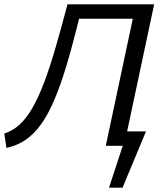

<svg xmlns="http://www.w3.org/2000/svg" viewBox="-24 -678 773 893"><path d="M535 0V-67H655L621 0ZM483 195 569 -67H655L546 195ZM6 10 -4 -57Q34 -69 65.5 -97Q97 -125 125 -173Q153 -221 179.5 -290Q206 -359 232.5 -450Q259 -541 290 -658H360Q332 -540 306.5 -447Q281 -354 255.5 -282.5Q230 -211 203.5 -160Q177 -109 146.5 -74Q116 -39 81.5 -19Q47 1 6 10ZM468 0 608 -658H693L553 0ZM311 -591 326 -658H652L638 -591Z"/></svg>

Font: Ysabeau Office Medium
Style: Italic
Weight: 500
Italic angle: -12°
Designer: Christian Thalmann (Catharsis Fonts)
Version: Version 2.001;gftools[0.9.30]; featfreeze: tnum,lnum,ss02